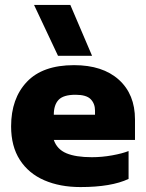

<svg xmlns="http://www.w3.org/2000/svg" viewBox="-20 -748 592 778"><path d="M215 -522 118 -728H265L353 -522ZM306 10Q223 10 159.5 -17.5Q96 -45 60.5 -100Q25 -155 25 -236Q25 -349 89 -416.5Q153 -484 280 -484Q396 -484 461.5 -425Q527 -366 527 -264V-181H198Q211 -143 249 -127Q287 -111 352 -111Q393 -111 434.5 -118.5Q476 -126 501 -136V-23Q431 10 306 10ZM198 -283H365V-300Q365 -328 347.5 -346Q330 -364 286 -364Q237 -364 217.5 -343.5Q198 -323 198 -283Z"/></svg>

Font: Kanit
Style: Bold
Weight: 700
Designer: Katatrad Team
Foundry: CadsonDemak
Version: Version 2.000; ttfautohint (v1.8.3)